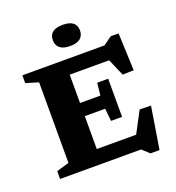

<svg xmlns="http://www.w3.org/2000/svg" viewBox="-165 -1041 1111 1215"><g transform="rotate(-20 390.0 -434.0)"><path d="M549 -492V-363.5V-235H475L466 -320H231V-408.5H466L475 -492ZM719 -487 644 -485 569.5 -658 627 -599.5H231V-698H599L656 -739H709ZM564 -41.5 669.5 -241 745.5 -239.5 700 43.5H639L591.5 0H231V-98.5H614.5ZM46 0V-52.5L130.5 -77.5V-620L46 -645.5V-698H329V0ZM394.5 -768.5Q348.5 -768.5 325.8 -787.2Q303 -806 303 -840.5Q303 -875 325.8 -893Q348.5 -911 394.5 -911Q440.5 -911 463.2 -893Q486 -875 486 -840.5Q486 -806 463.2 -787.2Q440.5 -768.5 394.5 -768.5Z"/></g></svg>

Font: Newsreader 9pt
Style: Bold
Weight: 700
Designer: Hugues Gentile
Foundry: Production Type
Version: Version 1.003